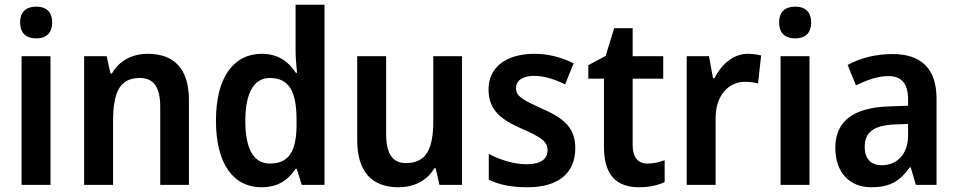

<svg xmlns="http://www.w3.org/2000/svg" viewBox="-20 -780 4040 810"><path d="M133 -752C93 -752 65 -733 65 -685C65 -638 93 -618 133 -618C172 -618 200 -638 200 -685C200 -733 172 -752 133 -752ZM193 -543H71V0H193Z M603 -553C538 -553 483 -524 452 -470H446L430 -543H335V0H457V-266C457 -390 484 -451 570 -451C630 -451 656 -410 656 -329V0H777V-357C777 -491 714 -553 603 -553Z M1083 10C1153 10 1196 -21 1227 -68H1232L1253 0H1349V-760H1227V-567C1227 -540 1230 -500 1233 -473H1228C1197 -521 1152 -553 1084 -553C966 -553 891 -454 891 -271C891 -88 965 10 1083 10ZM1119 -90C1050 -90 1015 -151 1015 -270C1015 -386 1050 -451 1118 -451C1202 -451 1231 -391 1231 -274V-253C1231 -143 1199 -90 1119 -90Z M1929 -543H1808V-272C1808 -155 1781 -92 1692 -92C1635 -92 1609 -133 1609 -216V-543H1487V-188C1487 -56 1549 10 1661 10C1724 10 1781 -16 1812 -70H1818L1834 0H1929Z M2407 -155C2407 -243 2356 -282 2268 -321C2182 -360 2157 -374 2157 -409C2157 -440 2185 -460 2234 -460C2275 -460 2322 -445 2364 -424L2400 -513C2348 -538 2296 -553 2234 -553C2118 -553 2041 -498 2041 -403C2041 -317 2091 -277 2179 -238C2267 -200 2290 -181 2290 -147C2290 -109 2262 -87 2201 -87C2150 -87 2087 -106 2042 -131V-22C2087 0 2138 10 2206 10C2336 10 2407 -50 2407 -155Z M2711 -90C2672 -90 2649 -116 2649 -167V-448H2778V-543H2649V-661H2571L2535 -544L2462 -505V-448H2528V-161C2528 -34 2587 10 2677 10C2720 10 2757 1 2784 -12V-104C2762 -96 2736 -90 2711 -90Z M3135 -553C3072 -553 3022 -506 2994 -450H2988L2971 -543H2877V0H2999V-280C2998 -381 3057 -435 3123 -435C3145 -435 3163 -432 3178 -428L3191 -546C3175 -550 3153 -553 3135 -553Z M3335 -752C3295 -752 3267 -733 3267 -685C3267 -638 3295 -618 3335 -618C3374 -618 3402 -638 3402 -685C3402 -733 3374 -752 3335 -752ZM3395 -543H3273V0H3395Z M3745 -552C3672 -552 3607 -534 3556 -506L3591 -420C3637 -442 3683 -459 3727 -459C3781 -459 3811 -431 3811 -359V-334L3729 -331C3580 -326 3504 -268 3504 -157C3504 -53 3563 10 3656 10C3736 10 3777 -17 3818 -74H3822L3844 0H3931V-364C3931 -489 3868 -552 3745 -552ZM3754 -255 3811 -257V-209C3811 -128 3763 -83 3700 -83C3656 -83 3628 -108 3628 -161C3628 -219 3662 -251 3754 -255Z"/></svg>

Font: Noto Sans Thai Looped SemiCondensed SemiBold
Style: Regular
Weight: 600
Width: 4
Designer: Sasikarn Vongin, Ben Mitchell
Foundry: The Fontpad Ltd
Version: Version 1.001